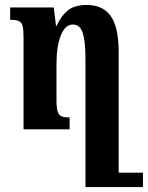

<svg xmlns="http://www.w3.org/2000/svg" viewBox="-20 -522 597 775"><path d="M557 175V233H368H325V-286Q325 -355 314 -389Q303 -423 274 -423Q243 -423 225.5 -379Q208 -335 208 -264V-119Q208 -87 212.5 -72.5Q217 -58 227.5 -53Q238 -48 261 -48V0H75V-372Q75 -403 71 -417.5Q67 -432 56 -437Q45 -442 21 -442V-492H197L206 -418H209Q225 -456 252.5 -479Q280 -502 330 -502Q396 -502 427.5 -456.5Q459 -411 459 -312V175Z"/></svg>

Font: Noto Serif Armenian SmBold Cond
Style: Regular
Weight: 600
Width: 3
Designer: Monotype Design team
Foundry: Monotype Imaging Inc.
Version: Version 1.000